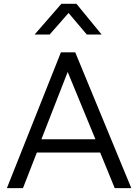

<svg xmlns="http://www.w3.org/2000/svg" viewBox="-20 -970 712 990"><path d="M15.5 0 294 -700H368L657 0H571.5L496.5 -183.5H170L98.5 0ZM193.5 -252H472L329 -599ZM158.5 -792 296.5 -950.5H374L504 -792H427.5L333.5 -903L236 -792Z"/></svg>

Font: Geologica ExtraLight
Style: Regular
Weight: 200
Designer: Sindre Bremnes, Frode Helland
Foundry: Monokrom Skriftforlag AS
Version: Version 1.010; ttfautohint (v1.8.4.7-5d5b);gftools[0.9.28]